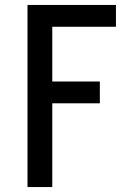

<svg xmlns="http://www.w3.org/2000/svg" viewBox="-20 -540 540 775"><path d="M91 215V-520H448V-432H191V-211H383V-123H191V215Z"/></svg>

Font: Iosevka Custom Semibold
Style: Regular
Weight: 600
Designer: Belleve Invis
Foundry: Belleve Invis
Version: Version 27.0.2; ttfautohint (v1.8.4)